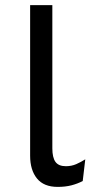

<svg xmlns="http://www.w3.org/2000/svg" viewBox="-20 -720 384 752"><path d="M206 12Q151.5 12 124.8 -21Q98 -54 98 -110V-700H185V-139Q185 -103 197.2 -86Q209.5 -69 238 -69Q260 -69 278.8 -77.2Q297.5 -85.5 314 -96L304 -11Q284 -0.5 260 5.8Q236 12 206 12Z"/></svg>

Font: Overpass
Style: Regular
Weight: 400
Designer: Delve Withrington, Dave Bailey, Thomas Jockin
Foundry: Delve Fonts LLC
Version: Version 4.000